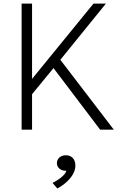

<svg xmlns="http://www.w3.org/2000/svg" viewBox="-20 -720 697 1066"><path d="M100 0V-700H158V-282L499 -700H568L315 -388L612 0H536L277 -342L158 -197V0ZM298.5 326.5 271.5 295.5Q300 281.5 321.8 263.2Q343.5 245 348.5 228Q334 229 322 223.8Q310 218.5 303 208.5Q296 198.5 296 186Q296 167 310 154.5Q324 142 345.5 142Q369.5 142 384 157.2Q398.5 172.5 398.5 200Q398.5 221.5 386.8 244Q375 266.5 352.5 287.8Q330 309 298.5 326.5Z"/></svg>

Font: Geologica Roman Thin
Style: Regular
Weight: 250
Designer: Sindre Bremnes, Frode Helland
Foundry: Monokrom Skriftforlag AS
Version: Version 1.010;gftools[0.9.28]